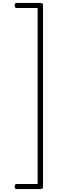

<svg xmlns="http://www.w3.org/2000/svg" viewBox="-20 -1226 517 1321"><path d="M81 57Q81 48 84.5 44Q88 40 92 40H239V-1171H92Q88 -1171 84.5 -1175Q81 -1179 81 -1189Q81 -1198 84.5 -1202Q88 -1206 92 -1206H257Q276 -1206 276 -1191V60Q276 75 257 75H92Q88 75 84.5 71Q81 67 81 57Z"/></svg>

Font: Playwrite BR Thin
Style: Regular
Weight: 250
Version: Version 1.003